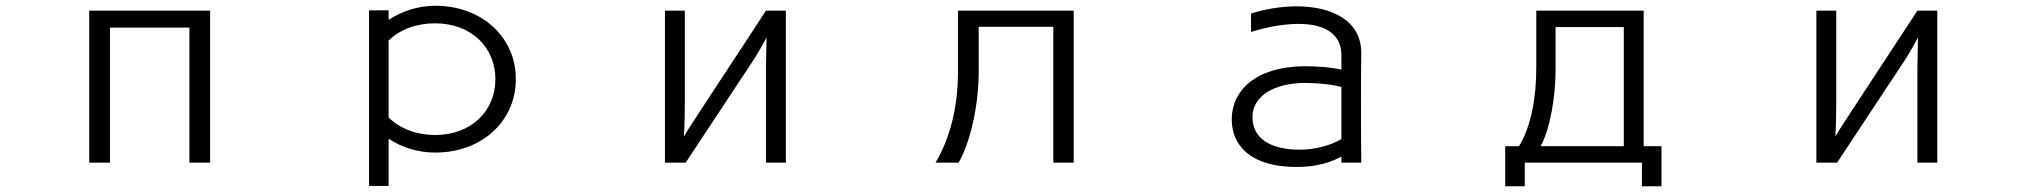

<svg xmlns="http://www.w3.org/2000/svg" viewBox="-20 -535 7040 667"><path d="M710 30V-498H290V30H362V-439H638V30Z M1330 111V-53C1376 -23 1431 -5 1492 -5C1655 -5 1772 -115 1772 -260C1772 -405 1655 -515 1492 -515C1431 -515 1374 -495 1330 -466V-499H1262V111ZM1330 -394C1369 -433 1428 -454 1491 -454C1619 -454 1701 -369 1701 -260C1701 -151 1619 -66 1491 -66C1428 -66 1369 -88 1330 -127Z M2710 30V-498H2641L2414 -152C2399 -128 2374 -92 2356 -61C2358 -87 2359 -150 2359 -170V-498H2290V30H2362L2590 -315C2607 -340 2625 -371 2643 -405L2641 -304V30Z M3710 30V-498H3308V-285C3308 -159 3278 -50 3230 30H3310C3347 -32 3380 -160 3380 -287V-442H3639V30Z M4709 30C4708 -47 4708 -118 4708 -189C4708 -241 4708 -294 4709 -350V-351C4709 -465 4605 -513 4484 -513C4432 -513 4377 -504 4326 -488V-424C4384 -442 4441 -452 4491 -452C4577 -452 4640 -421 4640 -343V-293C4603 -302 4547 -305 4511 -305C4341 -303 4259 -220 4259 -120C4259 -29 4326 45 4483 45C4526 45 4583 40 4640 9V30ZM4640 -52C4582 -18 4518 -15 4496 -15C4392 -15 4331 -55 4331 -128C4331 -201 4405 -246 4512 -247C4543 -247 4597 -244 4640 -233Z M5752 112V-27H5690V-498H5317V-301C5317 -200 5301 -100 5257 -27H5209V112H5277V30H5684V112ZM5621 -27H5332C5366 -88 5384 -202 5384 -293V-441H5621Z M6710 30V-498H6641L6414 -152C6399 -128 6374 -92 6356 -61C6358 -87 6359 -150 6359 -170V-498H6290V30H6362L6590 -315C6607 -340 6625 -371 6643 -405L6641 -304V30Z"/></svg>

Font: LINE Seed JP_OTF Regular
Style: Regular
Weight: 400
Designer: LY Corporation & Fontrix & Fontworks
Version: Version 1.002